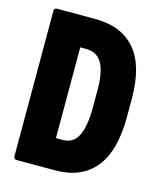

<svg xmlns="http://www.w3.org/2000/svg" viewBox="-101 -729 672 803"><g transform="rotate(15 234.5 -327.5)"><path d="M47 0Q34 0 34 -13V-642Q34 -655 47 -655H210Q326 -655 386 -585Q446 -515 446 -372V-295Q446 -146 386.5 -73Q327 0 214 0ZM182 -131H211Q257 -131 277.5 -172Q298 -213 298 -295V-372Q298 -448 276.5 -486Q255 -524 208 -524H182Z"/></g></svg>

Font: Sofia Sans Extra Condensed Black
Style: Regular
Weight: 900
Designer: Botio Nikoltchev, Ani Petrova
Foundry: lettersoup
Version: Version 4.101